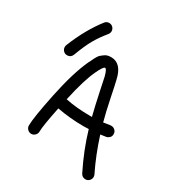

<svg xmlns="http://www.w3.org/2000/svg" viewBox="-172 -769 865 938"><g transform="rotate(30 260.0 -300.0)"><path d="M170 -660Q183 -660 191.5 -651Q200 -642 200 -630Q200 -620 193 -611Q162 -573 142 -538Q122 -503 98 -439Q90 -420 70 -420Q57 -420 48.5 -429Q40 -438 40 -450Q40 -455 42 -461Q86 -571 147 -649Q156 -660 170 -660ZM480 30Q480 42 471.5 51Q463 60 450 60Q432 60 423 43Q372 -59 342 -161Q337 -161 327.5 -160.5Q318 -160 313 -160Q238 -160 163 -174Q140 -62 140 -30Q140 -18 131 -9Q122 0 110 0Q98 0 89 -9Q80 -18 80 -30Q80 -74 109.5 -216.5Q139 -359 178 -443L184 -454Q189 -466 191 -469.5Q193 -473 199 -483.5Q205 -494 210.5 -498Q216 -502 224 -508.5Q232 -515 241.5 -517.5Q251 -520 262 -520Q321 -520 339 -437Q344 -418 358.5 -346.5Q373 -275 387 -224L425 -230H430Q442 -230 451 -221.5Q460 -213 460 -200Q460 -187 452 -179.5Q444 -172 435 -170.5Q426 -169 404 -166Q436 -66 477 17Q480 23 480 30ZM313 -220H326Q313 -271 298.5 -340Q284 -409 281 -423Q271 -460 262 -460Q252 -460 232 -417Q203 -357 176 -233Q239 -220 313 -220Z"/></g></svg>

Font: Pecita
Style: Book
Weight: 400
Width: 7
Version: Version 4.3